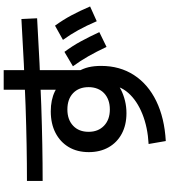

<svg xmlns="http://www.w3.org/2000/svg" viewBox="41 -899 918 1040"><g transform="rotate(-90 500.0 -379.0)"><path d="M766 -261Q740 -316 715.5 -359Q691 -402 661 -443L739 -489Q771 -446 796 -400Q821 -354 846 -300ZM905 -314Q881 -370 857 -413.5Q833 -457 804 -497L881 -540Q913 -496 937.5 -450Q962 -404 985 -350ZM240 -33Q331 -38 403 -67Q475 -96 516.5 -143Q558 -190 558 -247V-270L610 -258Q601 -235 581.5 -216Q562 -197 534.5 -183Q507 -169 474.5 -161Q442 -153 407 -153Q343 -153 295.5 -178.5Q248 -204 222 -250Q196 -296 196 -357Q196 -420 223.5 -466Q251 -512 300.5 -537.5Q350 -563 417 -563Q479 -563 524.5 -541Q570 -519 608 -476L534 -459V-818H640V-368L632 -417Q649 -388 656 -358Q663 -328 663 -290Q663 -189 613.5 -112.5Q564 -36 472.5 8.5Q381 53 256 60ZM427 -243Q455 -243 477 -251Q499 -259 515 -274Q531 -289 539.5 -310.5Q548 -332 548 -358Q548 -411 515.5 -442Q483 -473 427 -473Q372 -473 339 -442Q306 -411 306 -358Q306 -306 339 -274.5Q372 -243 427 -243ZM40 -692Q229 -692 448 -699.5Q667 -707 917 -722L921 -637Q669 -622 449 -614.5Q229 -607 40 -607Z"/></g></svg>

Font: M PLUS 2 Medium
Style: Regular
Weight: 500
Designer: Coji Morishita
Foundry: UNDERFOREST DESIGN
Version: Version 1.001